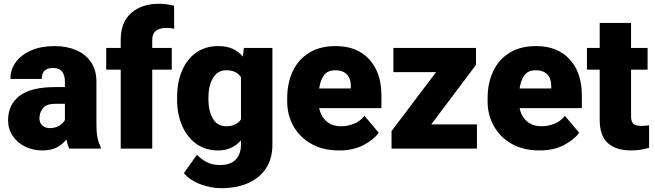

<svg xmlns="http://www.w3.org/2000/svg" viewBox="-20 -780 3439 1008"><path d="M343.8 0Q334.5 -19 328.6 -47.4Q309.6 -23.4 279.5 -6.8Q249.5 9.8 201.7 9.8Q152.8 9.8 112.1 -10.3Q71.3 -30.3 46.9 -66.2Q22.5 -102.1 22.5 -148.9Q22.5 -230.5 82.5 -276.6Q142.6 -322.8 270 -322.8H320.8V-350.6Q320.8 -383.8 306.4 -403.6Q292 -423.3 257.8 -423.3Q199.2 -423.3 199.2 -365.7H34.7Q34.7 -415 63.2 -453.9Q91.8 -492.7 144 -515.4Q196.3 -538.1 266.6 -538.1Q329.6 -538.1 379.2 -517.1Q428.7 -496.1 457.5 -454.3Q486.3 -412.6 486.3 -349.6V-133.3Q486.3 -81.5 492.2 -54.9Q498 -28.3 508.8 -8.3V0ZM240.7 -107.4Q271 -107.4 291.5 -120.4Q312 -133.3 320.8 -149.4V-234.9H269Q223.1 -234.9 205.1 -211.4Q187 -188 187 -157.7Q187 -135.3 202.4 -121.3Q217.8 -107.4 240.7 -107.4Z M779.3 0H613.8V-414.1H537.6V-528.3H613.8V-571.3Q613.8 -663.1 668.7 -711.7Q723.6 -760.3 816.4 -760.3Q837.9 -760.3 856.9 -757.3Q876 -754.4 894 -750L894.5 -628.9Q885.7 -631.3 876.5 -632.3Q867.2 -633.3 853.5 -633.3Q779.3 -633.3 779.3 -571.3V-528.3H881.8V-414.1H779.3Z M909.7 -257.8V-268.1Q909.7 -348.6 935.8 -409.4Q961.9 -470.2 1010.5 -504.2Q1059.1 -538.1 1126 -538.1Q1170.9 -538.1 1202.1 -523.4Q1233.4 -508.8 1254.9 -482.9L1260.7 -528.3H1410.2V-20.5Q1410.2 52.7 1376.5 103.8Q1342.8 154.8 1282.5 181.4Q1222.2 208 1141.6 208Q1088.4 208 1033.2 187.7Q978 167.5 945.3 128.9L1014.2 32.2Q1034.2 54.7 1064.5 70.6Q1094.7 86.4 1135.7 86.4Q1189 86.4 1217 58.1Q1245.1 29.8 1245.1 -21.5V-43Q1223.1 -18.1 1193.4 -4.2Q1163.6 9.8 1125 9.8Q1058.6 9.8 1010.3 -25.1Q961.9 -60.1 935.8 -120.6Q909.7 -181.2 909.7 -257.8ZM1074.2 -268.1V-257.8Q1074.2 -198.7 1097.2 -158Q1120.1 -117.2 1167 -117.2Q1220.7 -117.2 1245.1 -153.3V-375Q1221.7 -411.1 1168 -411.1Q1122.1 -411.1 1098.1 -370.4Q1074.2 -329.6 1074.2 -268.1Z M1760.3 9.8Q1674.3 9.8 1613.3 -25.4Q1552.2 -60.5 1520 -118.9Q1487.8 -177.2 1487.8 -246.6V-265.1Q1487.8 -342.3 1516.1 -404.1Q1544.4 -465.8 1601.3 -502Q1658.2 -538.1 1742.7 -538.1Q1855 -538.1 1918.7 -468.3Q1982.4 -398.4 1982.4 -279.3V-212.4H1655.8Q1664.6 -168.5 1694.3 -142.8Q1724.1 -117.2 1771 -117.2Q1804.7 -117.2 1837.4 -129.9Q1870.1 -142.6 1893.6 -171.9L1968.3 -83Q1943.8 -48.3 1890.1 -19.3Q1836.4 9.8 1760.3 9.8ZM1741.2 -411.1Q1699.2 -411.1 1680.2 -384Q1661.1 -356.9 1655.8 -315.4H1821.8V-328.1Q1822.3 -367.2 1801.3 -389.2Q1780.3 -411.1 1741.2 -411.1Z M2483.9 -127V0H2035.6V-91.8L2269.5 -401.4H2045.4V-528.3H2479V-439.5L2244.1 -127Z M2812.5 9.8Q2726.6 9.8 2665.5 -25.4Q2604.5 -60.5 2572.3 -118.9Q2540 -177.2 2540 -246.6V-265.1Q2540 -342.3 2568.4 -404.1Q2596.7 -465.8 2653.6 -502Q2710.4 -538.1 2794.9 -538.1Q2907.2 -538.1 2970.9 -468.3Q3034.7 -398.4 3034.7 -279.3V-212.4H2708Q2716.8 -168.5 2746.6 -142.8Q2776.4 -117.2 2823.2 -117.2Q2856.9 -117.2 2889.6 -129.9Q2922.4 -142.6 2945.8 -171.9L3020.5 -83Q2996.1 -48.3 2942.4 -19.3Q2888.7 9.8 2812.5 9.8ZM2793.5 -411.1Q2751.5 -411.1 2732.4 -384Q2713.4 -356.9 2708 -315.4H2874V-328.1Q2874.5 -367.2 2853.5 -389.2Q2832.5 -411.1 2793.5 -411.1Z M3379.9 -528.3V-414.1H3293V-172.4Q3293 -141.1 3304.7 -130.1Q3316.4 -119.1 3346.7 -119.1Q3360.8 -119.1 3370.1 -119.9Q3379.4 -120.6 3387.7 -122.1V-4.4Q3344.2 9.8 3294.9 9.8Q3215.3 9.8 3171.9 -28.1Q3128.4 -65.9 3128.4 -151.9V-414.1H3061.5V-528.3H3128.4V-659.7H3293V-528.3Z"/></svg>

Font: Vazirmatn UI FD Black
Style: Regular
Weight: 900
Designer: Saber Rastikerdar
Foundry: Saber Rastikerdar
Version: Version 33.003